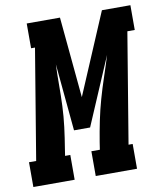

<svg xmlns="http://www.w3.org/2000/svg" viewBox="-116 -803 741 870"><g transform="rotate(-10 255.0 -367.5)"><path d="M-33 0V-114H0L84 -621H66V-735H219L254 -363L412 -735H543V-621H509L425 -114H444V0H254V-114H293L298 -147Q306 -196 316 -244.5Q326 -293 339.5 -340.5Q353 -388 369 -435.5Q385 -483 400 -532L267 -221H193L164 -530Q162 -482 162 -434.5Q162 -387 160 -339Q158 -291 152 -243Q146 -195 138 -147L133 -114H157V0Z"/></g></svg>

Font: Iosevka Curly Slab HvObl
Style: Regular
Weight: 900
Italic angle: -9°
Monospace: yes
Designer: Belleve Invis
Foundry: Belleve Invis
Version: Version 11.1.0; ttfautohint (v1.8.3)